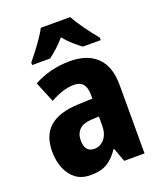

<svg xmlns="http://www.w3.org/2000/svg" viewBox="-143 -857 805 958"><g transform="rotate(-20 260.0 -378.0)"><path d="M268 -560Q360 -560 410.5 -511Q461 -462 461 -363V0H353L326 -73H323Q295 -31 261.5 -10.5Q228 10 172 10Q125 10 94 -13.5Q63 -37 47 -77Q31 -117 31 -166Q31 -253 82 -296Q133 -339 232 -343L310 -346V-366Q310 -442 247 -442Q218 -442 187 -432.5Q156 -423 120 -403L75 -512Q116 -535 165 -547.5Q214 -560 268 -560ZM271 -249Q226 -247 205 -226Q184 -205 184 -169Q184 -107 235 -107Q267 -107 288.5 -133Q310 -159 310 -203V-251ZM345 -766Q363 -733 391.5 -693.5Q420 -654 449 -619V-606H354Q335 -620 311.5 -640.5Q288 -661 267 -687Q244 -660 221 -639.5Q198 -619 180 -606H85V-619Q101 -638 121.5 -665Q142 -692 160.5 -719Q179 -746 189 -766Z"/></g></svg>

Font: Noto Sans Gujarati UI Condensed ExtraBold
Style: Regular
Weight: 800
Width: 3
Designer: Jelle Bosma - Monotype Design Team, Universal Thirst
Foundry: Monotype Imaging Inc.
Version: Version 2.106; ttfautohint (v1.8.4.7-5d5b)